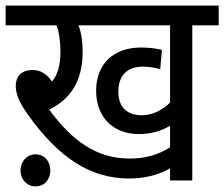

<svg xmlns="http://www.w3.org/2000/svg" viewBox="-20 -642 798 683"><path d="M664 -552H758V-622H0V-552H181C191 -526 195 -492 195 -458C195 -415 187 -378 165 -352C147 -378 125 -393 96 -393C53 -393 36 -366 36 -338C36 -312 45 -282 78 -236C191 -77 304 -7 440 -7C490 -7 541 -18 585 -43V0H664ZM484 -232C436 -232 401 -257 401 -316C401 -374 433 -405 489 -405C510 -405 532 -401 550 -396L556 -464C539 -470 504 -473 482 -473C385 -473 322 -416 322 -319C322 -223 385 -165 474 -165C520 -165 558 -178 585 -195V-118C539 -89 493 -78 441 -78C325 -78 238 -139 155 -252C228 -288 274 -350 274 -458C274 -494 269 -528 259 -552H585V-277C560 -253 526 -232 484 -232ZM53 -36C53 -3 76 21 106 21C138 21 159 -3 159 -36C159 -68 138 -93 106 -93C76 -93 53 -68 53 -36Z"/></svg>

Font: Noto Sans Devanagari UI SemiCondensed
Style: Regular
Weight: 400
Width: 4
Designer: Jelle Bosma - Monotype Design Team
Foundry: Monotype Imaging Inc.
Version: Version 2.004